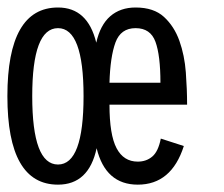

<svg xmlns="http://www.w3.org/2000/svg" viewBox="-38 -486 604 517"><path d="M256.8 -204.1Q256.8 -123 275.9 -86.9Q294.9 -50.8 333 -50.8Q356 -50.8 372.1 -64.5Q388.2 -78.1 395 -112.8L457 -92.8Q423.8 11.2 333 11.2Q246.1 11.2 222.2 -86.9Q201.2 11.2 118.2 11.2Q-18.1 11.2 -18.1 -227.1Q-18.1 -465.8 118.2 -465.8Q198.2 -465.8 221.2 -371.1Q231.9 -418.9 259 -442.4Q286.1 -465.8 327.1 -465.8Q376 -465.8 403.6 -440.4Q431.2 -415 445.1 -376Q459 -336.9 462.4 -291Q465.8 -245.1 465.8 -204.1ZM394 -263.2Q394 -336.9 380.6 -373.5Q367.2 -410.2 327.1 -410.2Q287.1 -410.2 272.9 -371.6Q258.8 -333 256.8 -263.2ZM187 -227.1Q187 -410.2 118.2 -410.2Q48.8 -410.2 48.8 -227.1Q48.8 -43 118.2 -43Q187 -43 187 -227.1Z"/></svg>

Font: Anonymous Pro
Style: Regular
Weight: 400
Monospace: yes
Designer: Mark Simonson
Version: Version 1.002